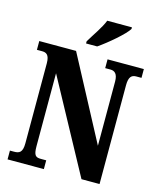

<svg xmlns="http://www.w3.org/2000/svg" viewBox="-134 -1025 927 1119"><g transform="rotate(15 330.0 -465.5)"><path d="M287 -784V-771H354C411 -810 500 -886 521 -921V-931H372C355 -886 312 -827 287 -784ZM20 0H239V-53H207C176 -53 163 -61 163 -118V-558L466 0H575V-596C575 -647 592 -661 619 -661H651V-714H432V-661H464C488 -661 508 -648 508 -600V-213L242 -714H20V-661H51C75 -661 96 -653 96 -600V-118C96 -61 76 -53 44 -53H20Z"/></g></svg>

Font: Noto Serif Sinhala ExtraCondensed ExtraBold
Style: Regular
Weight: 800
Width: 2
Designer: Jelle Bosma - Monotype Design Team
Foundry: Monotype Imaging Inc.
Version: Version 2.007